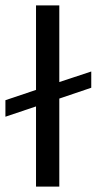

<svg xmlns="http://www.w3.org/2000/svg" viewBox="-33 -689 357 709"><path d="M186 0H100V-296L-13 -258V-319L100 -357V-669H186V-386L304 -425V-365L186 -325Z"/></svg>

Font: Sarpanch
Style: Regular
Weight: 400
Designer: Manushi Parikh (Devanagari and Latin), Jyotish Sonowal (Devanagari)
Foundry: Indian Type Foundry
Version: Version 2.004;PS 1.0;hotconv 1.0.78;makeotf.lib2.5.61930; tt